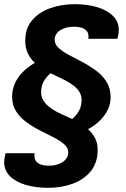

<svg xmlns="http://www.w3.org/2000/svg" viewBox="-26 -718 602 920"><path d="M205 182Q144 182 96 167.5Q48 153 21 125.5Q-6 98 -6 59Q-6 47 -3 33.5Q0 20 1 16H140Q139 19 139 22.5Q139 26 139 28Q139 53 157.5 64.5Q176 76 209 76Q228 76 244.5 71.5Q261 67 274 58.5Q287 50 294 38.5Q301 27 301 12Q301 -10 281.5 -27Q262 -44 231.5 -59.5Q201 -75 166.5 -92.5Q132 -110 101.5 -132Q71 -154 51.5 -184Q32 -214 32 -256Q32 -286 44 -315Q56 -344 80.5 -370Q105 -396 141 -417Q120 -436 107.5 -462Q95 -488 95 -523Q95 -582 127.5 -620.5Q160 -659 214 -678.5Q268 -698 332 -698Q393 -698 440.5 -683.5Q488 -669 515.5 -641.5Q543 -614 543 -576Q543 -564 540.5 -550.5Q538 -537 536 -532H397Q398 -535 398 -538Q398 -541 398 -544Q398 -567 379.5 -578.5Q361 -590 328 -590Q308 -590 291.5 -585.5Q275 -581 262.5 -573Q250 -565 243 -553.5Q236 -542 236 -528Q236 -505 255.5 -487.5Q275 -470 305.5 -454Q336 -438 370 -420Q404 -402 434.5 -379.5Q465 -357 484.5 -326Q504 -295 504 -252Q504 -222 491.5 -194.5Q479 -167 455 -142.5Q431 -118 396 -99Q417 -80 429.5 -56Q442 -32 442 0Q442 61 409.5 101.5Q377 142 323 162Q269 182 205 182ZM320 -148Q342 -167 353.5 -189Q365 -211 365 -238Q365 -263 352 -281.5Q339 -300 317.5 -314.5Q296 -329 269.5 -341.5Q243 -354 216 -367Q194 -348 182.5 -326Q171 -304 171 -277Q171 -252 184 -233Q197 -214 218.5 -199Q240 -184 266.5 -172Q293 -160 320 -148Z"/></svg>

Font: Archivo VF Beta
Style: Italic
Weight: 400
Italic angle: -10°
Designer: Hector Gatti
Foundry: Omnibus-Type
Version: Version 1.002